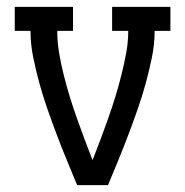

<svg xmlns="http://www.w3.org/2000/svg" viewBox="-20 -540 540 560"><path d="M205 0Q190 -36 175 -72.5Q160 -109 146 -146Q132 -183 119 -220Q106 -257 95.5 -295Q85 -333 77 -372Q69 -411 69 -450H23V-520H193V-450H147Q147 -417 152.5 -385Q158 -353 166 -321Q174 -289 183.5 -258Q193 -227 204 -196Q215 -165 226.5 -134Q238 -103 250 -73Q262 -103 273.5 -134Q285 -165 296 -196Q307 -227 316.5 -258Q326 -289 334 -321Q342 -353 348 -385Q354 -417 354 -450H307V-520H477V-450H431Q431 -411 423 -372Q415 -333 404.5 -295Q394 -257 381 -220Q368 -183 354 -146Q340 -109 325 -72.5Q310 -36 295 0Z"/></svg>

Font: Iosevka Curly Slab
Style: Regular
Weight: 400
Monospace: yes
Designer: Belleve Invis
Foundry: Belleve Invis
Version: Version 22.1.2; ttfautohint (v1.8.4)